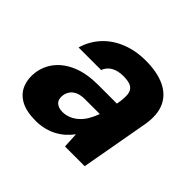

<svg xmlns="http://www.w3.org/2000/svg" viewBox="-133 -695 868 868"><g transform="rotate(45 301.5 -260.5)"><path d="M187 12Q126 12 90 -8.5Q54 -29 40 -64.5Q26 -100 32 -142Q39 -189 68.5 -225Q98 -261 149 -282Q200 -303 273 -303H392Q399 -341 397 -365Q395 -389 378.5 -400.5Q362 -412 325 -412Q291 -412 267.5 -399Q244 -386 234 -360H90Q105 -412 140.5 -451Q176 -490 229 -511.5Q282 -533 347 -533Q420 -533 469 -510Q518 -487 538.5 -442Q559 -397 548 -330L489 0H363L359 -74Q344 -54 326.5 -38.5Q309 -23 287 -11.5Q265 0 240 6Q215 12 187 12ZM244 -102Q265 -102 284.5 -110Q304 -118 320.5 -133Q337 -148 349 -168.5Q361 -189 370 -213V-215H275Q251 -215 233.5 -208Q216 -201 206 -188Q196 -175 193 -158Q189 -130 203.5 -116Q218 -102 244 -102Z"/></g></svg>

Font: DM Sans 10pt Black
Style: Italic
Weight: 900
Italic angle: -10°
Version: Version 4.004;gftools[0.9.30]